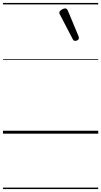

<svg xmlns="http://www.w3.org/2000/svg" viewBox="-20 -905 685 1300"><path d="M489 -628Q485 -628 481 -630Q477 -632 473 -639L385 -808Q383 -812 382 -815Q381 -818 382 -822Q383 -828 390 -834Q397 -840 405.5 -844Q414 -848 422 -848Q433 -848 440 -832L512 -659Q513 -655 513.5 -652Q514 -649 514 -646Q513 -637 504.5 -632.5Q496 -628 489 -628ZM0 365H645V375H0ZM0 -20H645V0H0ZM0 -505H645V-500H0ZM0 -885H645V-875H0Z"/></svg>

Font: Playwrite DK Uloopet Guides
Style: Regular
Weight: 400
Designer: Veronika Burian, José Scaglione
Foundry: TypeTogether
Version: Version 1.003